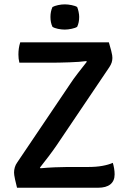

<svg xmlns="http://www.w3.org/2000/svg" viewBox="-20 -882 604 902"><path d="M309.5 -487.5Q324.5 -510.5 345.8 -538Q367 -565.5 388 -592L385 -595Q372 -593 351 -591.5Q330 -590 306.2 -589.2Q282.5 -588.5 262 -588Q241.5 -587.5 229.5 -587.5H71Q68.5 -597.5 67.5 -607Q66.5 -616.5 66.5 -626Q66.5 -641 68.5 -654.8Q70.5 -668.5 75 -683H491.5Q499 -657.5 502.5 -643.5Q506 -629.5 507 -622.5Q508 -615.5 508 -610Q508 -599.5 504.8 -588.8Q501.5 -578 493 -565.5L246.5 -200Q230.5 -176.5 208.8 -147.8Q187 -119 167.5 -94.5L170.5 -91.5Q202.5 -94.5 236.8 -96Q271 -97.5 296 -97.5H393Q432 -97.5 461 -102.8Q490 -108 510 -117Q513.5 -105.5 516 -91.2Q518.5 -77 518.5 -63Q518.5 -32 498.5 -16Q478.5 0 440.5 0H60Q53.5 -25 50.8 -38.5Q48 -52 47 -59Q46 -66 46 -71.5Q46 -83 49.5 -95.5Q53 -108 61 -119ZM217 -802.5Q217 -828 226.5 -849Q236.5 -854.5 252.8 -858Q269 -861.5 284.5 -861.5Q299 -861.5 316.5 -858Q334 -854.5 342.5 -849Q346.5 -839.5 349.2 -826.5Q352 -813.5 352 -802.5Q352 -776 342.5 -756Q334.5 -750.5 316.8 -746.8Q299 -743 284.5 -743Q269 -743 252.2 -746.5Q235.5 -750 226.5 -756Q217 -776 217 -802.5Z"/></svg>

Font: Signika Negative Light Medium
Style: Regular
Weight: 500
Version: Version 2.001